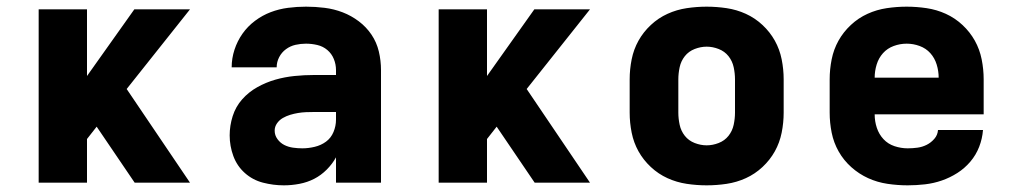

<svg xmlns="http://www.w3.org/2000/svg" viewBox="-20 -548 3040 576"><path d="M96 0V-520H241V-320L383 -520H550L360 -281L550 0H384L270 -168L241 -131V0Z M832 8H831Q800 8 769 0Q738 -8 714.5 -29Q691 -50 680 -80Q669 -110 669 -142Q669 -171 678 -199.5Q687 -228 706.5 -250Q726 -272 752 -286.5Q778 -301 806 -309Q834 -317 863.5 -320Q893 -323 922 -323H988V-338Q988 -355 981.5 -371Q975 -387 962 -398Q949 -409 932 -413Q915 -417 898 -417Q882 -417 866.5 -413.5Q851 -410 838 -400.5Q825 -391 817.5 -376.5Q810 -362 810 -346H675Q675 -373 683.5 -399Q692 -425 707.5 -447Q723 -469 745 -485.5Q767 -502 792 -511.5Q817 -521 844 -524.5Q871 -528 898 -528Q926 -528 954 -524.5Q982 -521 1008 -511Q1034 -501 1056.5 -484Q1079 -467 1094.5 -444Q1110 -421 1116.5 -393.5Q1123 -366 1123 -338V0H988V-76Q977 -56 960 -39Q943 -22 922.5 -11.5Q902 -1 878.5 3.5Q855 8 832 8ZM887 -103Q905 -103 924 -107.5Q943 -112 958 -123Q973 -134 980.5 -152Q988 -170 988 -189V-212H922Q910 -212 898 -211.5Q886 -211 874 -209Q862 -207 850.5 -203.5Q839 -200 828.5 -194Q818 -188 811 -178Q804 -168 804 -156Q804 -142 812.5 -130.5Q821 -119 833 -113Q845 -107 859 -105Q873 -103 887 -103Z M1296 0V-520H1441V-320L1583 -520H1750L1560 -281L1750 0H1584L1470 -168L1441 -131V0Z M2100 8Q2070 8 2040 3.5Q2010 -1 1982.5 -13.5Q1955 -26 1932.5 -47Q1910 -68 1895.5 -94Q1881 -120 1875 -150Q1869 -180 1869 -210V-310Q1869 -340 1875 -370Q1881 -400 1895.5 -426Q1910 -452 1932.5 -473Q1955 -494 1982.5 -506.5Q2010 -519 2040 -523.5Q2070 -528 2100 -528Q2130 -528 2160 -523.5Q2190 -519 2217.5 -506.5Q2245 -494 2267.5 -473Q2290 -452 2304.5 -426Q2319 -400 2325 -370Q2331 -340 2331 -310V-210Q2331 -180 2325 -150Q2319 -120 2304.5 -94Q2290 -68 2267.5 -47Q2245 -26 2217.5 -13.5Q2190 -1 2160 3.5Q2130 8 2100 8ZM2100 -112Q2118 -112 2136 -119Q2154 -126 2165.5 -140.5Q2177 -155 2181 -173.5Q2185 -192 2185 -210V-310Q2185 -328 2181 -346.5Q2177 -365 2165.5 -379.5Q2154 -394 2136 -401Q2118 -408 2100 -408Q2082 -408 2064 -401Q2046 -394 2034.5 -379.5Q2023 -365 2019 -346.5Q2015 -328 2015 -310V-210Q2015 -192 2019 -173.5Q2023 -155 2034.5 -140.5Q2046 -126 2064 -119Q2082 -112 2100 -112Z M2703 8Q2673 8 2642.5 3.5Q2612 -1 2584.5 -13.5Q2557 -26 2534 -46.5Q2511 -67 2496 -93.5Q2481 -120 2475 -150Q2469 -180 2469 -210V-310Q2469 -340 2475 -370Q2481 -400 2495.5 -426Q2510 -452 2532.5 -473Q2555 -494 2582.5 -506.5Q2610 -519 2640 -523.5Q2670 -528 2700 -528Q2730 -528 2760 -523.5Q2790 -519 2817.5 -506.5Q2845 -494 2867.5 -473Q2890 -452 2904.5 -426Q2919 -400 2925 -370Q2931 -340 2931 -310V-205H2604Q2604 -184 2610.5 -164.5Q2617 -145 2630.5 -130.5Q2644 -116 2663.5 -109.5Q2683 -103 2703 -103Q2718 -103 2732.5 -105Q2747 -107 2760 -113.5Q2773 -120 2783 -131.5Q2793 -143 2794 -158H2929Q2927 -132 2917.5 -107.5Q2908 -83 2891 -63Q2874 -43 2852 -29Q2830 -15 2805.5 -6.5Q2781 2 2755 5Q2729 8 2703 8ZM2604 -315H2796Q2796 -335 2790 -354.5Q2784 -374 2771 -388.5Q2758 -403 2739 -410Q2720 -417 2700 -417Q2680 -417 2661 -410Q2642 -403 2629 -388.5Q2616 -374 2610 -354.5Q2604 -335 2604 -315Z"/></svg>

Font: Iosevka SS04 Heavy Extended
Style: Regular
Weight: 900
Width: 7
Monospace: yes
Designer: Belleve Invis
Foundry: Belleve Invis
Version: Version 19.0.0; ttfautohint (v1.8.4)